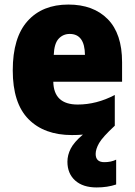

<svg xmlns="http://www.w3.org/2000/svg" viewBox="-20 -583 591 843"><path d="M404 240Q452 240 490 227V118Q468 129 438 129Q400 129 400 93Q400 72 415 45.5Q430 19 484 -31V-166Q404 -124 321 -124Q216 -124 214 -224H516V-310Q516 -435 453 -499Q390 -563 280 -563Q166 -563 101 -490.5Q36 -418 36 -274Q36 -130 105 -60Q174 10 296 10Q322 10 344 8Q305 41 290.5 69.5Q276 98 276 127Q276 179 310 209.5Q344 240 404 240ZM353 -342H216Q218 -392 237.5 -413Q257 -434 286 -434Q352 -434 353 -342Z"/></svg>

Font: Noto Sans UI SemiCondensed Black
Style: Regular
Weight: 900
Width: 4
Designer: Monotype Design Team
Foundry: Monotype Imaging Inc.
Version: 1.001